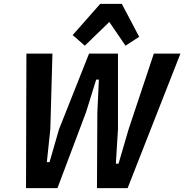

<svg xmlns="http://www.w3.org/2000/svg" viewBox="-20 -976 956 996"><path d="M278 0H115L117 -698H252L241 -305L223 -135H237L286 -305L442 -698H592V-305L581 -127H595L647 -305L778 -698H916L642 0H483L485 -393L493 -563H479L426 -393ZM500 -956H612L702 -785L631 -739L547 -862L420 -739L357 -794Z"/></svg>

Font: IBM Plex Sans Condensed
Style: Bold Italic
Weight: 700
Width: 3
Italic angle: -11.31°
Designer: Mike Abbink, Paul van der Laan, Pieter van Rosmalen
Foundry: Bold Monday
Version: Version 3.201